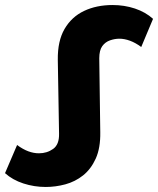

<svg xmlns="http://www.w3.org/2000/svg" viewBox="-58 -732 629 764"><path d="M124 12Q78 12 35 -2Q-8 -16 -38 -43L10 -155Q33 -138 54.5 -130Q76 -122 97 -122Q129 -122 153.5 -139.5Q178 -157 177 -200L172 -494Q171 -569 199 -617Q227 -665 276.5 -688.5Q326 -712 390 -712Q437 -712 479 -698Q521 -684 551 -657L504 -545Q481 -562 459 -570Q437 -578 417 -578Q399 -578 380 -571.5Q361 -565 349 -548.5Q337 -532 337 -500L341 -206Q342 -143 323 -101Q304 -59 272.5 -34Q241 -9 202 1.5Q163 12 124 12Z"/></svg>

Font: Montserrat Thin
Style: Bold
Weight: 700
Version: Version 9.000